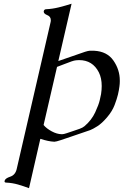

<svg xmlns="http://www.w3.org/2000/svg" viewBox="-20 -734 651 1011"><path d="M608.9 -278.8Q606.4 -258.8 601.1 -236.1Q595.7 -213.4 583.3 -180.7Q570.8 -147.9 543.5 -116Q516.1 -84 492.4 -69.1Q468.8 -54.2 454.6 -48.8Q411.6 -34.2 368.9 -19.5Q326.2 -4.9 300.5 3.7Q274.9 12.2 267.1 12.2H264.6Q233.9 10.7 192.9 -2.9H192.4L132.8 256.8Q104 246.1 74.5 237.5Q44.9 229 12.7 227.5Q3.9 227.5 3.9 220.7Q3.9 219.2 4.4 217.8Q7.3 205.1 33.9 196.3Q60.5 187.5 67.9 156.2L245.6 -613.8Q247.6 -621.1 247.6 -627.4Q247.6 -647 229 -654.3Q210.4 -661.6 210.4 -672.4Q210.4 -673.8 210.4 -675.3Q212.9 -685.5 223.6 -685.5Q256.3 -687 289.8 -695.3Q323.2 -703.6 356.9 -714.4L287.1 -412.6L428.2 -461.4Q444.3 -466.3 451.9 -466.8Q459.5 -467.3 464.6 -467Q469.7 -466.8 475.6 -466.8Q543.9 -463.4 577.4 -415Q610.8 -366.7 610.8 -310.5Q610.8 -308.1 610.8 -305.2Q610.8 -292.5 608.9 -278.8ZM307.6 -27.3Q315.4 -27.3 330.6 -32.5Q345.7 -37.6 364.7 -43.9Q383.8 -50.3 399.7 -55.9Q415.5 -61.5 425.3 -69.8Q462.4 -101.6 481.2 -142.3Q500 -183.1 505.1 -206.1Q510.3 -229 512.2 -238.8Q515.6 -261.2 515.6 -281.2Q515.6 -322.8 500.5 -353Q467.8 -417.5 396.5 -417.5Q390.1 -417.5 380.4 -416.5Q370.6 -415.5 357.2 -410.9Q343.8 -406.2 320.1 -397Q296.4 -387.7 280.3 -381.8L209.5 -75.7Q225.1 -57.1 252.2 -42.5Q279.3 -27.8 304.7 -27.3Z"/></svg>

Font: Caudex
Style: Italic
Weight: 400
Italic angle: -13°
Version: Version 1.04